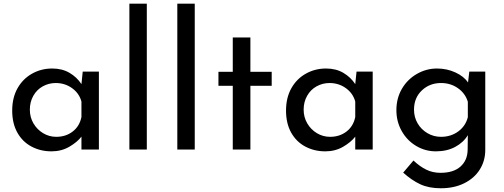

<svg xmlns="http://www.w3.org/2000/svg" viewBox="-20 -795 2682 1021"><path d="M505.9 -414.1V0H413.1V-68.4Q390.6 -39.1 348.6 -14.6Q306.6 9.8 253.9 9.8Q195.3 9.8 147.5 -15.6Q99.6 -41 72.3 -89.8Q44.9 -138.7 44.9 -207Q44.9 -275.4 73.2 -325.7Q101.6 -376 150.4 -403.3Q199.2 -430.7 257.8 -430.7Q310.5 -430.7 349.6 -407.7Q388.7 -384.8 413.1 -347.7L419.9 -414.1ZM413.1 -172.9V-254.9Q401.4 -298.8 363.3 -326.2Q325.2 -353.5 276.4 -353.5Q239.3 -353.5 207.5 -335.9Q175.8 -318.4 157.2 -285.6Q138.7 -252.9 138.7 -211.9Q138.7 -171.9 157.7 -139.2Q176.8 -106.4 209 -86.9Q241.2 -67.4 279.3 -67.4Q330.1 -67.4 366.7 -95.7Q403.3 -124 413.1 -172.9Z M760.7 -775.4V0H668V-775.4Z M1015.6 -775.4V0H922.9V-775.4Z M1311.5 -595.7V-413.1H1424.8V-338.9H1311.5V0H1217.8V-338.9H1141.6V-413.1H1217.8V-595.7Z M1961.9 -414.1V0H1869.1V-68.4Q1846.7 -39.1 1804.7 -14.6Q1762.7 9.8 1710 9.8Q1651.4 9.8 1603.5 -15.6Q1555.7 -41 1528.3 -89.8Q1501 -138.7 1501 -207Q1501 -275.4 1529.3 -325.7Q1557.6 -376 1606.4 -403.3Q1655.3 -430.7 1713.9 -430.7Q1766.6 -430.7 1805.7 -407.7Q1844.7 -384.8 1869.1 -347.7L1876 -414.1ZM1869.1 -172.9V-254.9Q1857.4 -298.8 1819.3 -326.2Q1781.2 -353.5 1732.4 -353.5Q1695.3 -353.5 1663.6 -335.9Q1631.8 -318.4 1613.3 -285.6Q1594.7 -252.9 1594.7 -211.9Q1594.7 -171.9 1613.8 -139.2Q1632.8 -106.4 1665 -86.9Q1697.3 -67.4 1735.4 -67.4Q1786.1 -67.4 1822.8 -95.7Q1859.4 -124 1869.1 -172.9Z M2560.5 -414.1V2.9Q2560.5 59.6 2531.7 106Q2502.9 152.3 2449.2 179.2Q2395.5 206.1 2324.2 206.1Q2260.7 206.1 2215.3 185.1Q2169.9 164.1 2124 123L2178.7 58.6Q2212.9 90.8 2247.1 107.4Q2281.2 124 2322.3 124Q2391.6 124 2428.7 90.8Q2465.8 57.6 2466.8 2L2467.8 -76.2Q2444.3 -37.1 2400.4 -13.7Q2356.4 9.8 2297.9 9.8Q2241.2 9.8 2192.9 -19Q2144.5 -47.9 2116.2 -98.1Q2087.9 -148.4 2087.9 -209Q2087.9 -272.5 2117.2 -322.8Q2146.5 -373 2196.8 -401.9Q2247.1 -430.7 2303.7 -430.7Q2356.4 -430.7 2401.9 -409.7Q2447.3 -388.7 2468.8 -356.4L2475.6 -414.1ZM2467.8 -171.9V-253.9Q2454.1 -298.8 2415 -326.2Q2376 -353.5 2325.2 -353.5Q2264.6 -353.5 2223.1 -314Q2181.6 -274.4 2181.6 -211.9Q2181.6 -171.9 2200.7 -139.2Q2219.7 -106.4 2252.9 -86.9Q2286.1 -67.4 2325.2 -67.4Q2377.9 -67.4 2417 -96.2Q2456.1 -125 2467.8 -171.9Z"/></svg>

Font: Josefin Sans CFJ
Style: Regular
Weight: 400
Designer: Santiago Orozco
Foundry: Typemade
Version: Version 2.000